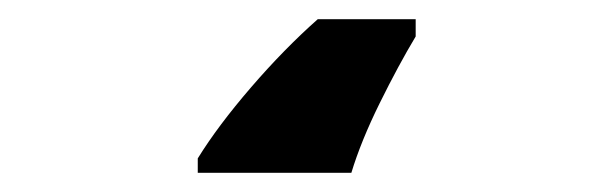

<svg xmlns="http://www.w3.org/2000/svg" viewBox="-20 40 640 200"><path d="M186 205Q207 171 241.5 131Q276 91 311 60H413V78Q395 108 375.5 147.5Q356 187 346 220H186Z"/></svg>

Font: Noto Sans Mono ExtraBold
Style: Regular
Weight: 800
Designer: Monotype Design Team
Foundry: Monotype Imaging Inc.
Version: Version 2.014